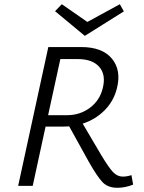

<svg xmlns="http://www.w3.org/2000/svg" viewBox="-20 -881 682 910"><path d="M567 -827 382 -711 241 -828 273 -861 394 -777 548 -861ZM603 -51 611 -6Q574 9 536 9Q491 9 465.5 -18Q440 -45 401 -114Q398 -120 396 -123L308 -282Q299 -281 279 -281H196L135 0H66L209 -658H365Q465 -658 510.5 -603Q556 -548 534 -462Q519 -402 476 -358.5Q433 -315 372 -295L461 -144Q496 -86 516 -65Q536 -44 562 -44Q582 -44 603 -51ZM208 -335H297Q359 -335 406 -370Q453 -405 467 -463Q483 -527 450.5 -564Q418 -601 349 -601H266Z"/></svg>

Font: EauTestInfant
Style: Italic
Weight: 400
Italic angle: -12°
Designer: Christian Thalmann (Catharsis Fonts)
Version: Version 0.001;PS 000.001;hotconv 1.0.88;makeotf.lib2.5.64775